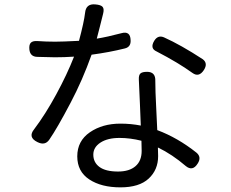

<svg xmlns="http://www.w3.org/2000/svg" viewBox="-20 -805 1040 865"><path d="M718.8 -636.7Q794.9 -602.5 893.6 -538.1Q918 -519.5 898.4 -489.3Q876 -455.1 846.7 -476.6Q783.2 -522.5 685.5 -573.2Q654.3 -586.9 674.8 -621.1Q691.4 -648.4 718.8 -636.7ZM297.9 -341.8Q237.3 -226.6 202.1 -175.8Q182.6 -147.5 148.4 -165Q104.5 -186.5 133.8 -222.7Q184.6 -290 233.4 -379.9Q282.2 -469.7 313.5 -549.8Q269.5 -546.9 227.5 -546.9Q202.1 -546.9 147.5 -548.8Q115.2 -549.8 112.3 -583Q110.4 -603.5 118.7 -612.3Q127 -621.1 147.5 -620.1Q187.5 -617.2 228.5 -617.2Q261.7 -617.2 335.9 -621.1Q358.4 -705.1 363.3 -747.1Q367.2 -789.1 409.2 -785.2Q434.6 -783.2 442.4 -773.9Q450.2 -764.6 444.3 -742.2Q440.4 -724.6 430.2 -686Q419.9 -647.5 416 -630.9Q463.9 -638.7 526.4 -655.3Q567.4 -667 568.4 -624Q570.3 -593.8 543 -586.9Q472.7 -569.3 392.6 -558.6Q351.6 -443.4 297.9 -341.8ZM511.7 -32.2Q562.5 -32.2 590.3 -56.2Q618.2 -80.1 618.2 -125Q618.2 -153.3 617.2 -170.9Q566.4 -183.6 518.6 -183.6Q464.8 -183.6 432.6 -162.6Q400.4 -141.6 400.4 -108.4Q400.4 -73.2 428.2 -52.7Q456.1 -32.2 511.7 -32.2ZM328.1 -100.6Q328.1 -169.9 384.8 -209Q441.4 -248 522.5 -248Q570.3 -248 614.3 -239.3Q613.3 -263.7 610.4 -336.9Q607.4 -410.2 605.5 -446.3Q604.5 -466.8 612.8 -474.1Q621.1 -481.4 642.6 -481.4Q681.6 -481.4 679.7 -439.5Q679.7 -395.5 683.6 -322.3Q687.5 -249 688.5 -218.8Q780.3 -184.6 865.2 -117.2Q889.6 -96.7 870.1 -67.4Q847.7 -32.2 817.4 -56.6Q755.9 -109.4 691.4 -140.6Q692.4 -127 692.4 -101.6Q692.4 -40 649.9 -0.5Q607.4 39.1 522.5 39.1Q436.5 39.1 382.3 3.4Q328.1 -32.2 328.1 -100.6Z"/></svg>

Font: GenSenMaruGothic TW TTF Regular
Style: Regular
Weight: 400
Version: Version 1.301